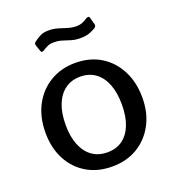

<svg xmlns="http://www.w3.org/2000/svg" viewBox="-135 -844 870 959"><g transform="rotate(-20 299.5 -364.0)"><path d="M299 10Q222 10 164 -24.5Q106 -59 74 -120.5Q42 -182 42 -262Q42 -345 75 -407.5Q108 -470 166.5 -505Q225 -540 300 -540Q378 -540 435.5 -504.5Q493 -469 525 -406.5Q557 -344 557 -263Q557 -183 524.5 -121.5Q492 -60 434 -25Q376 10 299 10ZM301 -65Q348 -65 381 -89Q414 -113 431.5 -157.5Q449 -202 449 -265Q449 -328 431.5 -373Q414 -418 380.5 -442.5Q347 -467 300 -467Q253 -467 219.5 -442.5Q186 -418 168 -373Q150 -328 150 -265Q150 -202 168 -157.5Q186 -113 219.5 -89Q253 -65 301 -65ZM450 -670Q437 -662 417.5 -654.5Q398 -647 369 -647Q342 -647 320.5 -653.5Q299 -660 279.5 -666.5Q260 -673 235 -673Q214 -673 200.5 -666.5Q187 -660 173 -651Q167 -648 163.5 -648.5Q160 -649 157 -657L146 -689Q145 -694 145 -698Q145 -702 150 -706Q167 -719 185 -728.5Q203 -738 231 -738Q257 -738 280 -731Q303 -724 325 -717Q347 -710 369 -710Q389 -710 403 -716Q417 -722 430 -731Q437 -734 441.5 -733.5Q446 -733 448 -725L458 -688Q461 -678 450 -670Z"/></g></svg>

Font: Libre Franklin Medium
Style: Regular
Weight: 500
Designer: Pablo Impallari, Rodrigo Fuenzalida, Nhung Nguyen
Foundry: Impallari Type
Version: Version 3.000